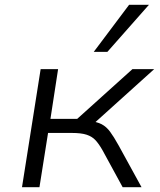

<svg xmlns="http://www.w3.org/2000/svg" viewBox="-20 -783 671 803"><path d="M72 0 150 -494H223L191 -286H303L534 -494H625L361 -256L349 -278Q385 -274 405 -263.5Q425 -253 440.5 -232Q456 -211 476 -175L572 0H493L408 -156Q393 -182 379 -197Q365 -212 342.5 -219.5Q320 -227 280 -227H181L145 0ZM372 -566 520 -763H603L429 -566Z"/></svg>

Font: Nunito Sans 7pt SemiExpanded Light
Style: Italic
Weight: 300
Width: 6
Italic angle: -9°
Designer: Vernon Adams
Foundry: Vernon Adams
Version: Version 3.101;gftools[0.9.27]